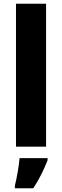

<svg xmlns="http://www.w3.org/2000/svg" viewBox="-20 -780 331 1021"><path d="M225 0V-760H65V0ZM233 72V61H84C81 101 69 169 59 208V221H157C190 171 214 121 233 72Z"/></svg>

Font: Noto Sans Thai SemCond ExtBd
Style: Regular
Weight: 800
Width: 4
Designer: Monotype Design Team
Foundry: Monotype Imaging Inc.
Version: Version 2.002